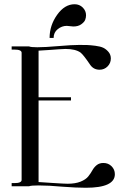

<svg xmlns="http://www.w3.org/2000/svg" viewBox="-20 -879 597 906"><path d="M233 -700H214Q214 -759 249.5 -809Q285 -859 332 -859Q355 -859 370.5 -843.5Q386 -828 386 -807Q386 -796 382 -785.5Q378 -775 363.5 -764.5Q349 -754 326 -754Q321 -754 310 -755.5Q299 -757 295 -757Q272 -757 252.5 -741.5Q233 -726 233 -700ZM354 -667Q378 -667 392 -666.5Q406 -666 430 -663Q454 -660 467.5 -653.5Q481 -647 492 -634Q503 -621 503 -603Q503 -581 487.5 -565.5Q472 -550 450 -550Q421 -550 405 -574Q374 -620 360 -631Q336 -648 289 -648Q278 -648 258.5 -646.5Q239 -645 210 -643Q181 -641 162 -640V-420H315V-405H162V-20Q176 -19 230 -15.5Q284 -12 299 -12Q336 -12 360.5 -22Q385 -32 396.5 -46.5Q408 -61 416 -75.5Q424 -90 436.5 -100Q449 -110 468 -110Q491 -110 506.5 -94.5Q522 -79 522 -57Q522 7 385 7Q340 7 275 2Q209 -4 162 -4Q126 -4 117 0H35V-15H48Q82 -15 82 -30V-630Q82 -645 48 -645H35V-660H117Q126 -656 156 -656Q191 -656 255.5 -661.5Q320 -667 354 -667Z"/></svg>

Font: kawoszeh
Style: Medium
Weight: 500
Version: Version 000.030